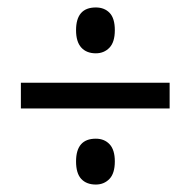

<svg xmlns="http://www.w3.org/2000/svg" viewBox="-20 -676 512 515"><path d="M237 -533Q212 -533 198 -548.5Q184 -564 184 -595Q184 -656 237 -656Q260 -656 274 -641.5Q288 -627 288 -595Q288 -563 273.5 -548Q259 -533 237 -533ZM36 -385V-454H435V-385ZM237 -181Q212 -181 198 -196Q184 -211 184 -243Q184 -304 237 -304Q260 -304 274 -289Q288 -274 288 -243Q288 -211 273.5 -196Q259 -181 237 -181Z"/></svg>

Font: Noto Sans Telugu UI Condensed
Style: Regular
Weight: 400
Width: 3
Designer: Jelle Bosma - Monotype Design Team
Foundry: Monotype Imaging Inc.
Version: Version 2.006; ttfautohint (v1.8.4.7-5d5b)